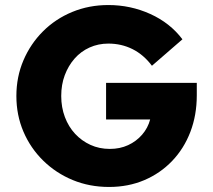

<svg xmlns="http://www.w3.org/2000/svg" viewBox="-20 -731 846 762"><path d="M413 11Q335 11 268.5 -16.5Q202 -44 151.5 -93.5Q101 -143 73 -208.5Q45 -274 45 -350Q45 -426 73 -491.5Q101 -557 150.5 -606.5Q200 -656 266.5 -683.5Q333 -711 410 -711Q498 -711 576.5 -675.5Q655 -640 704 -575L583 -470Q550 -514 506 -536Q462 -558 410 -558Q370 -558 335.5 -542.5Q301 -527 276 -498.5Q251 -470 237 -432.5Q223 -395 223 -350Q223 -305 237.5 -266.5Q252 -228 278 -200Q304 -172 339 -156Q374 -140 416 -140Q456 -140 488.5 -155Q521 -170 544 -196.5Q567 -223 576 -257H401V-402H761V-353Q761 -274 735.5 -207.5Q710 -141 663 -92Q616 -43 552.5 -16Q489 11 413 11Z"/></svg>

Font: Red Hat Text
Style: Bold
Weight: 700
Designer: Pentagram, MCKL
Foundry: MCKL
Version: Version 1.030